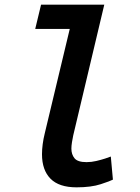

<svg xmlns="http://www.w3.org/2000/svg" viewBox="-20 -791 600 823"><path d="M308 12Q233 12 196.5 -25Q160 -62 160 -130Q160 -150 163 -173Q166 -196 172 -220L279 -667H131L156 -771H427L294 -211Q291 -197 288.5 -181.5Q286 -166 286 -154Q286 -129 299.5 -112.5Q313 -96 351 -96Q372 -96 393 -101Q414 -106 431 -111.5Q448 -117 455 -120L464 -21Q453 -15 412 -1.5Q371 12 308 12Z"/></svg>

Font: Ubuntu Sans Mono SemiBold
Style: Italic
Weight: 600
Italic angle: -13.5°
Monospace: yes
Designer: Dalton Maag Ltd
Foundry: Dalton Maag Ltd
Version: Version 1.006